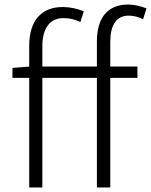

<svg xmlns="http://www.w3.org/2000/svg" viewBox="-20 -828 667 848"><path d="M35 -484H109V0H167V-484H408V0H467V-484H587V-534H467V-641C467 -717 493 -759 549 -759C568 -759 590 -754 612 -743L627 -791C602 -801 573 -808 546 -808C456 -808 408 -750 408 -645V-534H167V-622C167 -702 199 -748 260 -748C285 -748 310 -743 335 -731L350 -778C321 -790 289 -797 257 -797C163 -797 109 -737 109 -626V-534L35 -528Z"/></svg>

Font: Noto Sans KR Light
Style: Regular
Weight: 300
Designer: Ryoko NISHIZUKA 西塚涼子 (kana, bopomofo & ideographs); Paul D. Hunt (Latin, Greek & Cyrillic); Sandoll Communications 산돌커뮤니
Foundry: Adobe
Version: Version 2.004;hotconv 1.0.118;makeotfexe 2.5.65603